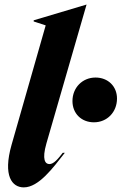

<svg xmlns="http://www.w3.org/2000/svg" viewBox="-20 -800 527 832"><path d="M30 -172C-8 -38 32 12 83 12C148 12 210 -73 261 -138H252C231 -111 213 -89 194 -89C176 -89 161 -108 181 -178L355 -780H354L126 -712V-707L178 -690ZM294 -362C294 -308 333 -270 387 -270C444 -270 487 -314 487 -373C487 -426 448 -464 394 -464C337 -464 294 -420 294 -362Z"/></svg>

Font: Nyght Serif Bold Italic
Style: Regular
Weight: 700
Italic angle: -16°
Designer: Maksym Kobuzan
Version: Version 0.410;Glyphs 3.1.2 (3151)